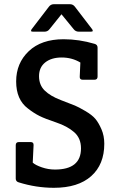

<svg xmlns="http://www.w3.org/2000/svg" viewBox="-20 -883 557 915"><path d="M283 -696Q357 -696 431 -674Q445 -670 445 -656V-518Q445 -503 430 -503H374Q359 -503 360 -518L363 -585Q323 -609 274 -609Q225 -609 195.5 -585.5Q166 -562 166 -520Q166 -478 193 -451.5Q220 -425 270 -406Q320 -387 337 -380Q354 -373 386.5 -354Q419 -335 434.5 -316.5Q450 -298 463.5 -267Q477 -236 477 -198Q477 -99 414.5 -43.5Q352 12 237 12Q152 12 69 -14Q55 -18 55 -32V-191Q55 -206 70 -206H126Q141 -206 140 -191L136 -108Q149 -96 179.5 -85.5Q210 -75 242 -75Q366 -75 366 -176Q366 -225 333 -253.5Q300 -282 247.5 -299.5Q195 -317 168 -330.5Q141 -344 113 -366Q57 -408 57 -495Q57 -582 117 -639Q177 -696 283 -696ZM192 -732H137Q128 -732 128 -736Q128 -740 131 -744L213 -851Q222 -863 237 -863H313Q328 -863 337 -851L419 -744Q422 -740 422 -736Q422 -732 413 -732H356Q340 -732 331 -744L273 -815L216 -744Q207 -732 192 -732Z"/></svg>

Font: Crete Round
Style: Regular
Weight: 400
Designer: Veronika Burian
Foundry: TypeTogether
Version: Version 1.001